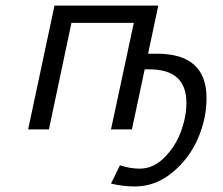

<svg xmlns="http://www.w3.org/2000/svg" viewBox="-20 -465 802 690"><path d="M81.1 0 175.8 -444.8H548.8L512.2 -272H543.9Q722.2 -272 722.2 -112.8Q722.2 -37.6 690.7 34.2Q659.2 106 598.6 155.5Q538.1 205.1 464.8 205.1Q421.9 205.1 378.9 194.8L411.1 128.9Q447.3 141.1 481.9 141.1Q531.7 141.1 571.8 100.1Q611.8 59.1 630.9 6.1Q649.9 -46.9 649.9 -95.2Q649.9 -216.3 516.1 -215.8H500L454.1 0H378.9L460.9 -382.8H236.8L155.8 0Z"/></svg>

Font: CMU Sans Serif
Style: Oblique
Weight: 500
Italic angle: -12°
Version: Version 0.7.0